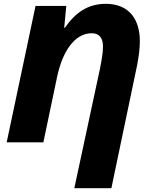

<svg xmlns="http://www.w3.org/2000/svg" viewBox="-20 -745 798 1005"><path d="M369 240H563L698 -405C707 -453 712 -493 712 -530C712 -644 655 -725 534 -725C439 -725 374 -678 320 -600H316L327 -714H166L15 0H207L279 -343C306 -472 369 -571 460 -571C502 -571 519 -543 519 -502C519 -467 512 -430 503 -384Z"/></svg>

Font: Noto Sans UI Black
Style: Italic
Weight: 900
Italic angle: -372°
Designer: Monotype Design Team
Foundry: Monotype Imaging Inc.
Version: Version 1.901